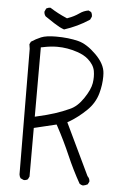

<svg xmlns="http://www.w3.org/2000/svg" viewBox="-58 -876 616 940"><g transform="rotate(5 250.0 -406.0)"><path d="M357.4 -806.6Q357.4 -818.8 351.6 -827.6L338.9 -834Q314.9 -830.1 295.9 -816.4Q271 -798.8 241.7 -788.6L236.8 -786.6L232.4 -788.6Q190.9 -806.2 151.9 -831.1Q150.9 -831.1 149.4 -831.1Q147.9 -831.1 145.5 -830.8Q143.1 -830.6 140.6 -829.6Q135.7 -828.1 131.3 -825.7L124.5 -811Q124 -810.1 124 -809.1Q124 -796.9 131.8 -787.1Q184.6 -751 203.6 -741.2Q214.8 -735.4 227.1 -731Q259.8 -741.7 290.3 -756.1Q320.8 -770.5 350.1 -790L356.9 -804.2Q357.4 -805.7 357.4 -806.6ZM415.5 -1Q415.5 -13.7 405.8 -23.9L404.3 -25.4L282.7 -279.8L293 -285.6Q335 -310.5 374.5 -348.6Q413.1 -385.7 426.8 -435.1Q438.5 -477.5 438.5 -518.1Q438.5 -525.9 438 -533.7Q435.5 -579.1 389.6 -624.5Q343.8 -669.9 301.3 -680.7Q252.9 -692.9 191.9 -692.9Q143.1 -692.9 118.4 -682.6Q93.8 -672.4 70.8 -657.2L64.5 -644.5L67.9 -622.1L71.8 -4.9Q73.2 5.4 78.6 13.2L93.3 20Q94.7 20.5 96.9 20.5Q99.1 20.5 102.5 20Q108.9 19 114.7 15.1L121.6 1V-237.8L231.4 -264.2L236.3 -255.4Q272.5 -188.5 302.5 -119.1Q332.5 -49.8 368.7 14.6Q376 20.5 385.7 22Q397.9 20 408.7 14.2L415.5 0.5Q415.5 -0.5 415.5 -1ZM289.6 -346.2 290 -346.7Q289.6 -346.2 289.6 -346.2ZM121.6 -293V-633.8L132.3 -635.7Q168.9 -643.6 201.7 -643.6Q252 -643.6 300.8 -627Q334.5 -615.7 354.5 -598.1Q384.3 -572.3 390.1 -541.5Q392.6 -526.9 392.6 -512Q392.6 -497.1 390.1 -481.4Q384.8 -449.2 355.5 -405.8Q326.2 -361.8 289.6 -346.2Q255.9 -330.6 218.5 -318.6Q181.2 -306.6 137.7 -296.9Z"/></g></svg>

Font: NaikaiFont
Style: ExtraLight
Weight: 200
Version: Version 1.89